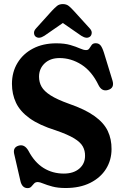

<svg xmlns="http://www.w3.org/2000/svg" viewBox="-20 -930 622 964"><path d="M309.5 14Q270.5 14 242.8 6.5Q215 -1 197 -8.5Q179 -16 170 -16Q157.5 -16 150.8 -8.2Q144 -0.5 137.2 7Q130.5 14.5 118.5 14.5Q90 14.5 82 -23.5L51 -158Q44 -190.5 74.5 -199Q103 -207 122.5 -173.5Q153.5 -114.5 198.8 -86.5Q244 -58.5 300.5 -58.5Q349 -58.5 378 -83.2Q407 -108 407 -147.5Q407.5 -173 396 -194.2Q384.5 -215.5 352.8 -235Q321 -254.5 260 -275.5Q177 -301.5 129 -336Q81 -370.5 60.5 -413.8Q40 -457 40 -509Q40 -568 67.8 -614Q95.5 -660 145.5 -686.2Q195.5 -712.5 263 -712.5Q304.5 -712.5 333.2 -704Q362 -695.5 380.8 -687Q399.5 -678.5 412.5 -678.5Q423.5 -678.5 428.8 -687.2Q434 -696 440.5 -704.5Q447 -713 460.5 -713Q475.5 -713 484.5 -702.5Q493.5 -692 502 -665L544.5 -526.5Q556.5 -487.5 521.5 -478Q491.5 -469.5 475 -502Q441 -572.5 389 -605.5Q337 -638.5 279 -638.5Q232 -638.5 204 -611.8Q176 -585 176 -545Q176 -517 188.8 -494.5Q201.5 -472 234 -451.2Q266.5 -430.5 325 -409.5Q407.5 -381 454.5 -347.2Q501.5 -313.5 521 -272.5Q540.5 -231.5 540 -181.5Q540 -126.5 512.5 -82.2Q485 -38 433.2 -12Q381.5 14 309.5 14ZM433 -747Q416 -732.5 388 -750.5L295.5 -814.5L203 -750.5Q175 -732.5 158 -747Q151.5 -753 150.8 -764.2Q150 -775.5 161 -787.5L240 -875Q254.5 -890.5 266 -900Q277.5 -909.5 295.5 -909.5Q313.5 -909.5 325.2 -900Q337 -890.5 351 -875L430.5 -787.5Q441.5 -775.5 440.5 -764.2Q439.5 -753 433 -747Z"/></svg>

Font: Fraunces 72pt S100 SemiBold
Style: Regular
Weight: 600
Version: Version 1.000; ttfautohint (v1.8.3)